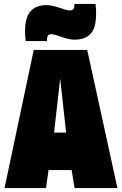

<svg xmlns="http://www.w3.org/2000/svg" viewBox="-20 -953 617 973"><path d="M3 0 151 -700H422L575 0H358L343 -91H226L213 0ZM254 -281H315L285 -555ZM110 -745Q108 -759 107.5 -771.5Q107 -784 107 -795Q107 -864 134.5 -895.5Q162 -927 215 -927Q232 -927 249 -923Q266 -919 282 -913.5Q298 -908 311.5 -904Q325 -900 335 -900Q342 -900 347 -903Q352 -906 354.5 -911.5Q357 -917 357 -923Q357 -925 357 -928.5Q357 -932 357 -933H464Q466 -920 466.5 -907Q467 -894 467 -883Q467 -811 439 -781.5Q411 -752 358 -752Q342 -752 325.5 -756Q309 -760 293 -765.5Q277 -771 263 -775.5Q249 -780 238 -780Q229 -780 223.5 -772.5Q218 -765 218 -755Q218 -754 218 -750.5Q218 -747 218 -745Z"/></svg>

Font: Georama SemiCondensed Black
Style: Regular
Weight: 900
Width: 4
Designer: Jean-Baptiste Levee
Foundry: Production Type
Version: Version 1.001